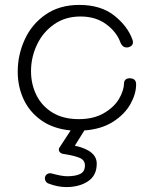

<svg xmlns="http://www.w3.org/2000/svg" viewBox="-20 -533 620 780"><path d="M533 -190Q533 -152 510 -110.5Q487 -69 439.5 -38.5Q392 -8 322 -3V-2L284 59Q373 78 373 132Q373 180 337.5 203.5Q302 227 249 227Q215 227 178 213Q169 210 165 202Q161 194 163 186Q165 178 173 173.5Q181 169 191 172Q231 183 253 183Q287 183 306 173.5Q325 164 325 139Q325 118 305 109Q285 100 242 93Q229 92 223 85Q217 78 220 69L267 -3Q196 -10 148 -44Q100 -78 76 -129.5Q52 -181 52 -242Q52 -310 80.5 -372.5Q109 -435 165.5 -474Q222 -513 302 -513Q390 -513 444.5 -469.5Q499 -426 518 -372Q520 -368 520 -361Q520 -346 502 -341Q479 -336 469 -361Q454 -403 411.5 -434.5Q369 -466 307 -466Q245 -466 199.5 -434Q154 -402 130 -351Q106 -300 106 -244Q106 -191 128 -146.5Q150 -102 193.5 -75.5Q237 -49 300 -49Q360 -49 401.5 -73Q443 -97 463 -130.5Q483 -164 484 -195Q484 -204 490 -209.5Q496 -215 507 -215Q533 -215 533 -190Z"/></svg>

Font: Mali Light
Style: Regular
Weight: 300
Designer: Kitiyaporn Chalermlarp | Katatrad Aksorn Co.,Ltd.
Foundry: Cadson Demak Co.,Ltd.
Version: Version 1.000; ttfautohint (v1.6)